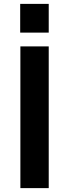

<svg xmlns="http://www.w3.org/2000/svg" viewBox="-20 -969 355 989"><path d="M85 -730H231V0H85ZM84 -949H231V-801H84Z"/></svg>

Font: Enso
Style: Bold
Weight: 700
Designer: Coji Morishita
Foundry: UNDERFOREST DESIGN
Version: Version 1.000